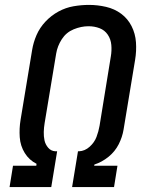

<svg xmlns="http://www.w3.org/2000/svg" viewBox="-20 -763 616 783"><path d="M19 0H189L213 -146H206Q188 -147 176.5 -160.5Q165 -174 161.5 -190.5Q158 -207 158.5 -225Q159 -243 162 -261L209 -544Q214 -575 232 -603Q250 -631 280.5 -643.5Q311 -656 341 -656Q365 -656 386 -648Q407 -640 419.5 -621.5Q432 -603 434 -579.5Q436 -556 432 -533L386 -250Q382 -227 373.5 -204.5Q365 -182 345.5 -164.5Q326 -147 302 -146H298L274 0H445L459 -87H364L365 -92Q396 -102 422.5 -123.5Q449 -145 464 -174.5Q479 -204 484 -235L531 -519Q537 -555 534.5 -590.5Q532 -626 516.5 -656.5Q501 -687 474 -707Q447 -727 412.5 -735Q378 -743 343 -743Q312 -743 280 -737.5Q248 -732 218.5 -716Q189 -700 165.5 -675Q142 -650 129 -620Q116 -590 111 -559L64 -275Q58 -239 60.5 -203.5Q63 -168 81 -139Q99 -110 129 -95L128 -87H33Z"/></svg>

Font: Iosevka Sparkle Medium Oblique
Style: Regular
Weight: 500
Italic angle: -9°
Designer: Belleve Invis
Foundry: Belleve Invis
Version: Version 4.5.0; ttfautohint (v1.8.3)